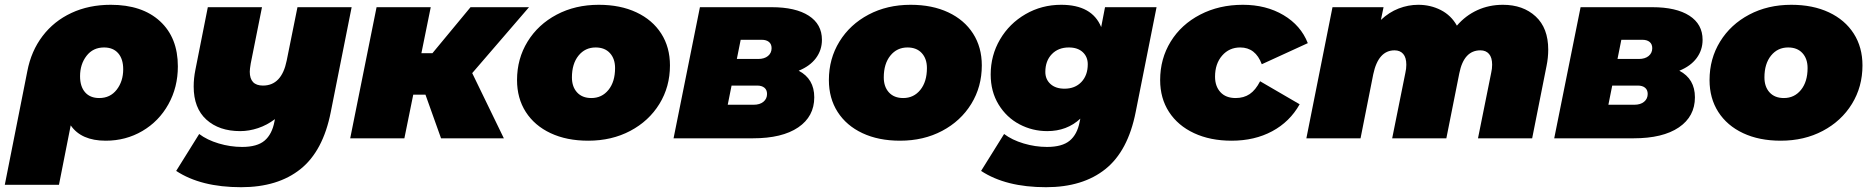

<svg xmlns="http://www.w3.org/2000/svg" viewBox="-76 -577 7807 801"><path d="M666 -300Q666 -213 626.5 -142Q587 -71 518 -30.5Q449 10 365 10Q263 10 219 -54L170 194H-56L38 -280Q54 -364 101.5 -426.5Q149 -489 222 -523Q295 -557 386 -557Q517 -557 591.5 -488.5Q666 -420 666 -300ZM438 -288Q438 -331 417 -355Q396 -379 358 -379Q312 -379 285 -344Q258 -309 258 -259Q258 -216 279 -192Q300 -168 338 -168Q384 -168 411 -203Q438 -238 438 -288Z M1391 -547 1304 -110Q1272 53 1177.5 128.5Q1083 204 930 204Q762 204 659 136L755 -18Q788 7 836.5 21.5Q885 36 934 36Q997 36 1028 9.5Q1059 -17 1069 -70L1071 -80Q1038 -55 1000.5 -42.5Q963 -30 926 -30Q838 -30 785 -78Q732 -126 732 -216Q732 -250 739 -285L791 -547H1017L970 -312Q966 -288 966 -278Q966 -220 1021 -220Q1099 -220 1120 -324L1165 -547Z M1894 -272 2026 0H1764L1699 -182H1648L1611 0H1385L1495 -547H1721L1682 -355H1728L1887 -547H2131Z M2081 -243Q2081 -332 2125 -403.5Q2169 -475 2246.5 -516Q2324 -557 2422 -557Q2512 -557 2579 -525.5Q2646 -494 2682.5 -437Q2719 -380 2719 -304Q2719 -215 2675 -143.5Q2631 -72 2553.5 -31Q2476 10 2378 10Q2288 10 2221 -21.5Q2154 -53 2117.5 -110Q2081 -167 2081 -243ZM2490 -293Q2490 -332 2468.5 -355.5Q2447 -379 2409 -379Q2365 -379 2337.5 -345Q2310 -311 2310 -254Q2310 -215 2331.5 -191.5Q2353 -168 2391 -168Q2435 -168 2462.5 -202Q2490 -236 2490 -293Z M3321 -171Q3321 -91 3254 -45.5Q3187 0 3065 0H2734L2844 -547H3143Q3243 -547 3298 -511.5Q3353 -476 3353 -411Q3353 -368 3328 -334.5Q3303 -301 3256 -282Q3321 -248 3321 -171ZM2998 -331H3087Q3113 -331 3128 -343.5Q3143 -356 3143 -376Q3143 -393 3132 -402Q3121 -411 3102 -411H3014ZM3124 -185Q3124 -202 3113 -211Q3102 -220 3083 -220H2976L2960 -140H3068Q3094 -140 3109 -152.5Q3124 -165 3124 -185Z M3382 -243Q3382 -332 3426 -403.5Q3470 -475 3547.5 -516Q3625 -557 3723 -557Q3813 -557 3880 -525.5Q3947 -494 3983.5 -437Q4020 -380 4020 -304Q4020 -215 3976 -143.5Q3932 -72 3854.5 -31Q3777 10 3679 10Q3589 10 3522 -21.5Q3455 -53 3418.5 -110Q3382 -167 3382 -243ZM3791 -293Q3791 -332 3769.5 -355.5Q3748 -379 3710 -379Q3666 -379 3638.5 -345Q3611 -311 3611 -254Q3611 -215 3632.5 -191.5Q3654 -168 3692 -168Q3736 -168 3763.5 -202Q3791 -236 3791 -293Z M4749 -547 4662 -110Q4630 53 4535.5 128.5Q4441 204 4288 204Q4120 204 4017 136L4113 -18Q4146 7 4194.5 21.5Q4243 36 4292 36Q4355 36 4386.5 10Q4418 -16 4428 -68L4431 -82Q4375 -30 4293 -30Q4231 -30 4177 -58.5Q4123 -87 4090 -141Q4057 -195 4057 -266Q4057 -346 4096 -412.5Q4135 -479 4202.5 -518Q4270 -557 4351 -557Q4480 -557 4518 -464L4534 -547ZM4365 -207Q4409 -207 4435.5 -235Q4462 -263 4462 -309Q4462 -340 4441 -359.5Q4420 -379 4383 -379Q4339 -379 4312 -351Q4285 -323 4285 -277Q4285 -246 4306.5 -226.5Q4328 -207 4365 -207Z M4764 -243Q4764 -332 4808 -403.5Q4852 -475 4931 -516Q5010 -557 5109 -557Q5206 -557 5278.5 -514Q5351 -471 5380 -397L5188 -309Q5162 -379 5098 -379Q5052 -379 5022.5 -345Q4993 -311 4993 -257Q4993 -217 5015.5 -192.5Q5038 -168 5079 -168Q5113 -168 5137.5 -184.5Q5162 -201 5181 -238L5346 -142Q5305 -69 5231.5 -29.5Q5158 10 5062 10Q4973 10 4905.5 -21.5Q4838 -53 4801 -110Q4764 -167 4764 -243Z M6383 -370Q6383 -336 6376 -302L6316 0H6090L6145 -273Q6149 -290 6149 -307Q6149 -337 6136 -352Q6123 -367 6100 -367Q6031 -367 6012 -271L5958 0H5732L5787 -273Q5791 -290 5791 -307Q5791 -337 5778 -352Q5765 -367 5742 -367Q5674 -367 5653 -267L5600 0H5374L5483 -547H5696L5685 -494Q5719 -526 5759 -541.5Q5799 -557 5841 -557Q5892 -557 5935 -535Q5978 -513 6002 -470Q6038 -512 6087 -534.5Q6136 -557 6194 -557Q6278 -557 6330.5 -508.5Q6383 -460 6383 -370Z M6995 -171Q6995 -91 6928 -45.5Q6861 0 6739 0H6408L6518 -547H6817Q6917 -547 6972 -511.5Q7027 -476 7027 -411Q7027 -368 7002 -334.5Q6977 -301 6930 -282Q6995 -248 6995 -171ZM6672 -331H6761Q6787 -331 6802 -343.5Q6817 -356 6817 -376Q6817 -393 6806 -402Q6795 -411 6776 -411H6688ZM6798 -185Q6798 -202 6787 -211Q6776 -220 6757 -220H6650L6634 -140H6742Q6768 -140 6783 -152.5Q6798 -165 6798 -185Z M7056 -243Q7056 -332 7100 -403.5Q7144 -475 7221.5 -516Q7299 -557 7397 -557Q7487 -557 7554 -525.5Q7621 -494 7657.5 -437Q7694 -380 7694 -304Q7694 -215 7650 -143.5Q7606 -72 7528.5 -31Q7451 10 7353 10Q7263 10 7196 -21.5Q7129 -53 7092.5 -110Q7056 -167 7056 -243ZM7465 -293Q7465 -332 7443.5 -355.5Q7422 -379 7384 -379Q7340 -379 7312.5 -345Q7285 -311 7285 -254Q7285 -215 7306.5 -191.5Q7328 -168 7366 -168Q7410 -168 7437.5 -202Q7465 -236 7465 -293Z"/></svg>

Font: Montserrat Alternates Black
Style: Italic
Weight: 900
Italic angle: -11.3°
Designer: Julieta Ulanovsky
Foundry: Julieta Ulanovsky
Version: Version 7.200